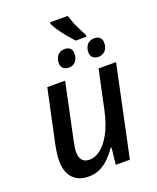

<svg xmlns="http://www.w3.org/2000/svg" viewBox="-160 -969 879 1073"><g transform="rotate(-20 279.5 -432.0)"><path d="M370 -729Q353 -748 333.5 -771Q314 -794 297.5 -818Q281 -842 270 -864V-874H375Q383 -850 391.5 -828Q400 -806 411 -785Q422 -764 434 -741V-729ZM284 -600Q264 -600 251 -611Q238 -622 238 -643Q238 -670 253 -688Q268 -706 295 -706Q316 -706 327.5 -695Q339 -684 339 -664Q339 -634 323.5 -617Q308 -600 284 -600ZM459 -600Q440 -600 427 -611Q414 -622 414 -643Q414 -670 429 -688Q444 -706 472 -706Q492 -706 504 -695Q516 -684 516 -664Q516 -634 500 -617Q484 -600 459 -600ZM180 10Q140 10 111.5 -6Q83 -22 68 -53Q53 -84 53 -128Q53 -150 56 -173Q59 -196 64 -221L132 -539H238L168 -207Q164 -187 161.5 -171Q159 -155 159 -142Q159 -111 173 -94Q187 -77 218 -77Q250 -77 282.5 -102Q315 -127 343 -178.5Q371 -230 388 -309L437 -539H541L427 0H343L354 -100H350Q331 -73 306.5 -47.5Q282 -22 251 -6Q220 10 180 10Z"/></g></svg>

Font: Noto Sans Display Medium
Style: Italic
Weight: 500
Italic angle: -12°
Designer: Monotype Design Team
Foundry: Monotype Imaging Inc.
Version: Version 2.003